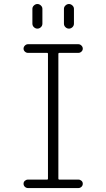

<svg xmlns="http://www.w3.org/2000/svg" viewBox="-20 -955 540 975"><path d="M218.8 -43Q223.6 -43 223.6 -47.9V-681.6Q223.6 -686.5 218.8 -686.5H122.1Q113.3 -686.5 106.4 -692.9Q99.6 -699.2 99.6 -708Q99.6 -716.8 106.4 -723.6Q113.3 -730.5 122.1 -730.5H377.9Q386.7 -730.5 393.6 -723.6Q400.4 -716.8 400.4 -708Q400.4 -699.2 393.6 -692.9Q386.7 -686.5 377.9 -686.5H281.2Q276.4 -686.5 276.4 -681.6V-47.9Q276.4 -43 281.2 -43H377.9Q386.7 -43 393.6 -37.1Q400.4 -31.2 400.4 -22Q400.4 -12.7 393.6 -6.3Q386.7 0 377.9 0H122.1Q113.3 0 106.4 -6.3Q99.6 -12.7 99.6 -22Q99.6 -31.2 106.4 -37.1Q113.3 -43 122.1 -43ZM304.7 -910.2Q304.7 -919.9 312.5 -927.2Q320.3 -934.6 330.1 -934.6Q339.8 -934.6 347.7 -927.2Q355.5 -919.9 355.5 -910.2V-835Q355.5 -824.2 347.7 -816.9Q339.8 -809.6 330.1 -809.6Q320.3 -809.6 312.5 -816.9Q304.7 -824.2 304.7 -835ZM144.5 -910.2Q144.5 -919.9 152.3 -927.2Q160.2 -934.6 169.9 -934.6Q179.7 -934.6 187.5 -927.2Q195.3 -919.9 195.3 -910.2V-835Q195.3 -824.2 187.5 -816.9Q179.7 -809.6 169.9 -809.6Q160.2 -809.6 152.3 -816.9Q144.5 -824.2 144.5 -835Z"/></svg>

Font: Rounded-L Mgen+ 1mn light
Style: Regular
Weight: 200
Designer: [Source Han Sans]
Ryoko NISHIZUKA  (kana & ideographs); Paul D. Hunt (Latin, Greek & Cyrillic); Wenlong ZHANG  (bopomofo
Version: Version 1.059.20150602